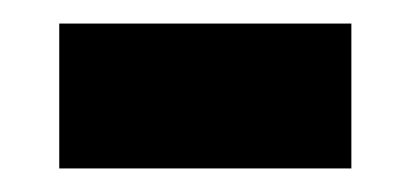

<svg xmlns="http://www.w3.org/2000/svg" viewBox="-20 -143 349 163"><path d="M30.3 0H278.3V-123H30.3Z"/></svg>

Font: Vazir Variable Regular
Style: Regular
Weight: 400
Designer: Saber Rastikerdar
Foundry: Saber Rastikerdar
Version: Version 30.1.0